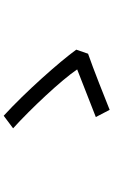

<svg xmlns="http://www.w3.org/2000/svg" viewBox="193 -873 614 1040"><g transform="rotate(-90 500.0 -353.0)"><path d="M729 -183 751 -247C685 -338 521 -523 393 -640L325 -589C430 -494 587 -327 644 -242C589 -220 448 -165 386 -141L425 -66C492 -93 648 -155 729 -183Z"/></g></svg>

Font: Noto Sans CJK HK
Style: Regular
Weight: 400
Designer: Ryoko NISHIZUKA 西塚涼子 (kana, bopomofo & ideographs); Paul D. Hunt (Latin, Greek & Cyrillic); Sandoll Communications 산돌커뮤니
Foundry: Adobe
Version: Version 2.004;hotconv 1.0.118;makeotfexe 2.5.65603